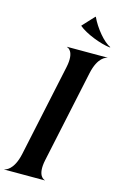

<svg xmlns="http://www.w3.org/2000/svg" viewBox="-161 -1051 701 1111"><g transform="rotate(15 190.0 -495.0)"><path d="M179.5 -666 62 -114C40.5 -13 -8.5 -1.5 -15 -1.5V0H227.5V-1.5C224.5 -1.5 178 -13 199.5 -114L317 -666C338.5 -767 387 -778.5 393.5 -778.5V-780H151.5V-778.5C154.5 -778.5 201 -767 179.5 -666ZM268 -990.5H265.5L201 -921L200 -918.5C243 -882 334.5 -847 391 -840.5L394.5 -843C353 -860 295 -931.5 268 -990.5Z"/></g></svg>

Font: Beautique Display
Style: Bold
Weight: 700
Italic angle: -12°
Designer: Nhat-Quang Ngo
Version: Version 1.100;Glyphs 3.2.3 (3260)